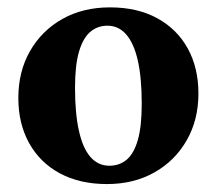

<svg xmlns="http://www.w3.org/2000/svg" viewBox="-20 -474 574 508"><path d="M269.5 -35.5Q295.5 -35.5 314.8 -51.2Q334 -67 344.5 -103Q355 -139 355 -199.5Q355 -267.5 344.8 -313.2Q334.5 -359 314.2 -382.5Q294 -406 264 -406Q238.5 -406 219.2 -390Q200 -374 189.2 -338Q178.5 -302 178.5 -241.5Q178.5 -174 188.8 -128Q199 -82 219.2 -58.8Q239.5 -35.5 269.5 -35.5ZM263 13Q191 13 138.2 -15.5Q85.5 -44 57 -95.5Q28.5 -147 28.5 -214.5Q28.5 -285 59.5 -339Q90.5 -393 145 -423.8Q199.5 -454.5 271 -454.5Q343.5 -454.5 396 -425.8Q448.5 -397 476.8 -345.8Q505 -294.5 505 -226.5Q505 -157 474 -102.8Q443 -48.5 388.5 -17.8Q334 13 263 13Z"/></svg>

Font: Newsreader 24pt
Style: Bold
Weight: 700
Designer: Hugues Gentile
Foundry: Production Type
Version: Version 1.003